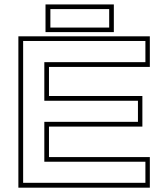

<svg xmlns="http://www.w3.org/2000/svg" viewBox="-20 -868 778 888"><path d="M65 0V-700H673V-558.5H206.5V-424H638.5V-282.5H206.5V-141.5H673V0ZM87 -22.5H652.5V-120H185V-304.5H618V-402H185V-580.5H652.5V-678.5H87ZM190.5 -719.5V-847.5H506.5V-719.5ZM213 -740.5H485V-826H213Z"/></svg>

Font: Tourney Expanded ExtraLight
Style: Regular
Weight: 200
Width: 7
Designer: Tyler Finck
Foundry: Etcetera Type Co
Version: Version 1.010; ttfautohint (v1.8.3)